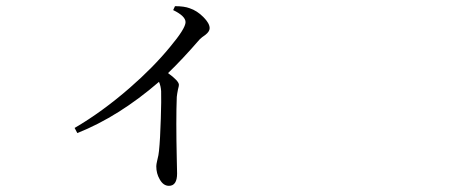

<svg xmlns="http://www.w3.org/2000/svg" viewBox="-20 -561 1540 622"><path d="M527.3 41Q508.8 41 497.1 19.5Q486.3 1 486.3 -22.5Q486.3 -28.3 489.3 -41Q494.1 -59.6 495.1 -72.3Q499 -109.4 501 -177.7Q502.9 -237.3 502 -265.6Q501 -282.2 495.1 -295.9Q365.2 -183.6 230.5 -129.9L221.7 -146.5Q310.5 -198.2 400.4 -276.4Q476.6 -342.8 530.3 -408.2Q581.1 -468.8 581.1 -489.3Q581.1 -508.8 541 -528.3L546.9 -541Q577.1 -541 594.7 -534.2Q618.2 -526.4 638.7 -505.9Q659.2 -485.4 659.2 -469.7Q659.2 -459 645.5 -448.2Q633.8 -440.4 627 -433.6Q569.3 -367.2 524.4 -324.2Q559.6 -298.8 559.6 -286.1Q559.6 -282.2 556.6 -271.5Q553.7 -256.8 552.7 -247.1Q549.8 -172.9 552.7 -45.9Q553.7 -9.8 553.7 1Q553.7 41 527.3 41Z"/></svg>

Font: Bpmf GenRyu Min R
Style: R
Weight: 400
Foundry: But Ko
Version: Version 1.320